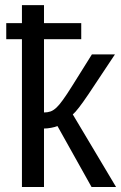

<svg xmlns="http://www.w3.org/2000/svg" viewBox="-20 -745 482 765"><path d="M4.9 -652.8H67.4V-724.6H155.3V-652.8H303.7V-588.9H155.3V-296.9Q169.9 -296.9 181.6 -301Q193.4 -305.2 206.1 -317.4Q225.6 -335.4 267.1 -401.9L346.2 -528.3H438L332.5 -369.6Q287.6 -303.2 270 -289.1L442.4 0H344.7L209 -242.7Q199.7 -238.8 183.8 -235.8Q168 -232.9 155.3 -232.9V0H67.4V-588.9H4.9Z"/></svg>

Font: Arimo Nerd Font
Style: Regular
Weight: 400
Designer: Steve Matteson
Foundry: Monotype Imaging Inc.
Version: Version 1.33;Nerd Fonts 3.2.1